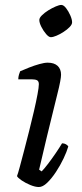

<svg xmlns="http://www.w3.org/2000/svg" viewBox="-20 -752 329 772"><path d="M136.3 0Q121.7 0 102.1 -8Q82.5 -16.1 67 -26.6Q51.4 -37.2 48.4 -44Q52.1 -53.5 59.5 -80.8Q67 -108.2 76.8 -146Q86.7 -183.8 97.1 -225.1Q107.5 -266.5 116.5 -305.1Q125.5 -343.8 130.8 -372.6Q136.2 -401.4 136.2 -413.5Q136.2 -425.3 129.1 -429.2Q121.9 -433 108.6 -433H53.5Q53.5 -442.6 56.3 -452Q59 -461.4 61 -465.4Q76.5 -472.4 97.3 -480.5Q118.1 -488.7 138.3 -494.3Q158.5 -500 171.8 -500Q197.7 -500 211.6 -487.2Q225.5 -474.4 225.5 -451.3Q225.5 -442.6 221.9 -423.4Q218.3 -404.1 210.7 -374.1Q203.2 -344 192.7 -300.9Q182.3 -257.8 168.1 -200.5Q154 -143.2 137.3 -69.8L147.5 -62.8Q157.5 -72.8 172.7 -92.7Q187.8 -112.5 203.7 -135.7Q219.5 -158.9 229.5 -175.8Q238.3 -175.8 245.1 -171.9Q251.9 -168 254.6 -163.2Q248.6 -142.2 235.5 -114.6Q222.4 -87 204.9 -60.5Q187.4 -34 169.6 -17Q151.9 0 136.3 0ZM184.4 -602.5Q176.1 -602.5 165.2 -615.3Q154.3 -628.1 146.2 -644.2Q138.1 -660.3 138.1 -671.7Q138.1 -680.2 148.7 -690.6Q159.2 -701 174.4 -710.5Q189.6 -719.9 204.2 -726.1Q218.8 -732.2 226.3 -732.2Q235.7 -732.2 245.6 -719.4Q255.5 -706.6 262.7 -690.1Q269.9 -673.6 269.9 -662.2Q269.9 -653.5 259.9 -643.2Q250 -632.9 235.3 -623.5Q220.6 -614 206.8 -608.3Q193 -602.5 184.4 -602.5Z"/></svg>

Font: Texturina Medium
Style: Italic
Weight: 500
Italic angle: -11°
Designer: Guillermo Torres Carreño
Foundry: Omnibus-Type
Version: Version 1.002